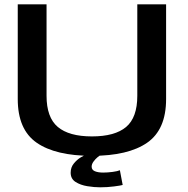

<svg xmlns="http://www.w3.org/2000/svg" viewBox="-20 -694 842 860"><path d="M391.5 4Q229 4 144.2 -54.8Q59.5 -113.5 59.5 -250.5V-674.5H188.5V-265Q188.5 -168 238.8 -125.5Q289 -83 391.8 -83Q494.5 -83 544.8 -125.2Q595 -167.5 595 -265V-674.5H724V-250.5Q724 -113.5 639.2 -54.8Q554.5 4 391.5 4ZM428.5 145Q402 145 371.2 140Q340.5 135 318.5 121Q296.5 107 296.5 79.5Q296.5 55.5 310.8 38.2Q325 21 341.2 11.2Q357.5 1.5 364 0H430.5Q427 2 417.2 10Q407.5 18 399 29.5Q390.5 41 390.5 52.5Q390.5 67 405 73Q419.5 79 442 79Q462 79 484.5 76Q507 73 517 68.5L529.5 134.5Q521.5 137 491.2 141Q461 145 428.5 145Z"/></svg>

Font: Anybody ExtraExpanded Medium
Style: Regular
Weight: 500
Width: 8
Designer: Tyler Finck
Foundry: Etcetera Type Company
Version: Version 1.010; ttfautohint (v1.8.3) -l 8 -r 50 -G 200 -x 14 